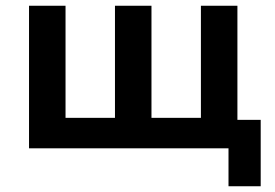

<svg xmlns="http://www.w3.org/2000/svg" viewBox="-20 -516 957 668"><path d="M775 132V0H81V-496H208V-106H380V-496H507V-106H679V-496H806V-99H887V132Z"/></svg>

Font: Nunito Sans 9pt
Style: Bold
Weight: 700
Version: Version 3.101;gftools[0.9.27]